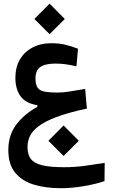

<svg xmlns="http://www.w3.org/2000/svg" viewBox="-20 -702 626 1036"><path d="M306.6 313.5Q226.1 313.5 162.6 294.2Q99.1 274.9 62 230Q24.9 185.1 24.9 106.9Q24.9 21.5 75 -39.1Q125 -99.6 206.5 -138.2L208 -115.7L181.6 -120.1V-134.3Q118.2 -144.5 90.6 -183.1Q63 -221.7 63 -282.2Q63 -338.4 86.9 -380.1Q110.8 -421.9 155 -445.3Q199.2 -468.8 258.3 -468.8Q299.8 -468.8 333.5 -460.4Q367.2 -452.1 400.9 -439L392.6 -344.2Q362.8 -351.1 335.7 -355Q308.6 -358.9 279.8 -358.9Q224.1 -358.9 197.8 -340.6Q171.4 -322.3 171.4 -278.8Q171.4 -244.1 183.8 -227.8Q196.3 -211.4 223.1 -207Q250 -202.6 291.5 -202.6Q318.4 -202.6 353.8 -208Q389.2 -213.4 439.5 -222.2L448.7 -116.2Q346.7 -94.2 283.4 -70.1Q220.2 -45.9 186.5 -19.8Q152.8 6.3 140.6 33.9Q128.4 61.5 128.4 90.8Q128.4 131.3 146.2 155.3Q164.1 179.2 207.3 189.7Q250.5 200.2 326.2 200.2Q384.8 200.2 440.4 192.4Q496.1 184.6 544.9 176.8L543.9 275.4Q497.6 291 433.1 302.2Q368.7 313.5 306.6 313.5ZM247.6 -517.6 165.5 -599.6 247.6 -682.1 329.6 -599.6ZM323.2 139.6 241.2 57.6 323.2 -24.9 405.3 57.6Z"/></svg>

Font: Cascadia Code Medium
Style: Regular
Weight: 500
Monospace: yes
Designer: Aaron Bell
Foundry: Saja Typeworks
Version: Version 2407.024